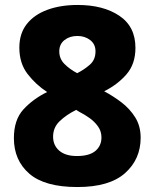

<svg xmlns="http://www.w3.org/2000/svg" viewBox="-20 -744 623 774"><path d="M293 -724Q396 -724 461 -680.5Q526 -637 526 -551Q526 -486 490 -444.5Q454 -403 400 -376Q436 -357 469.5 -331.5Q503 -306 525 -271Q547 -236 547 -189Q547 -102 484 -46Q421 10 292 10Q160 10 98 -44Q36 -98 36 -187Q36 -261 74.5 -303Q113 -345 170 -373Q124 -403 91 -446Q58 -489 58 -552Q58 -609 88 -647Q118 -685 171 -704.5Q224 -724 293 -724ZM292 -599Q261 -599 240 -582.5Q219 -566 219 -537Q219 -507 240 -486Q261 -465 291 -449Q319 -463 342 -483Q365 -503 365 -537Q365 -566 343.5 -582.5Q322 -599 292 -599ZM194 -193Q194 -158 219 -136.5Q244 -115 290 -115Q340 -115 364.5 -135.5Q389 -156 389 -190Q389 -215 375 -234.5Q361 -254 340.5 -268.5Q320 -283 300 -293L287 -301Q247 -281 220.5 -255.5Q194 -230 194 -193Z"/></svg>

Font: Noto Sans Meetei Mayek ExtraBold
Style: Regular
Weight: 800
Designer: Monotype Design Team and Neelakash Kshetrimayum
Foundry: Monotype Imaging Inc.
Version: Version 2.002; ttfautohint (v1.8.4.7-5d5b)